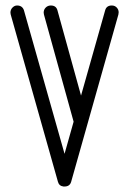

<svg xmlns="http://www.w3.org/2000/svg" viewBox="-20 -679 470 699"><path d="M363 -642Q368 -659 387 -659Q398 -659 405 -651.5Q412 -644 412 -634Q412 -630 411 -626L239 -17Q234 0 215 0Q215 0 214 0Q213 0 211 0Q195 -2 191 -17L19 -626Q18 -630 18 -633Q18 -644 25.5 -651.5Q33 -659 42 -659Q61 -659 67 -642L215 -119L248 -236L140 -626Q139 -630 139 -633Q139 -644 146.5 -651.5Q154 -659 165 -659Q184 -659 189 -642L275 -331Z"/></svg>

Font: Libertine Sup
Style: Regular
Weight: 400
Designer: Bastien Sozeau
Foundry: NBR — Bastien Sozeau
Version: Version 2.003; ttfautohint (v1.8.4.7-5d5b);gftools[0.9.33]